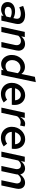

<svg xmlns="http://www.w3.org/2000/svg" viewBox="1642 -2418 787 4110"><g transform="rotate(90 2035.0 -363.5)"><path d="M185 6Q112 6 68 -31.5Q24 -69 24 -132Q24 -206 77.5 -249.5Q131 -293 221 -293Q304 -293 368 -257L378 -300Q404 -416 271 -416Q218 -416 135 -384L108 -466Q162 -487 208.5 -497.5Q255 -508 298 -508Q408 -508 459 -453.5Q510 -399 489 -304L422 0H312L322 -45Q252 6 185 6ZM225 -72Q255 -72 282 -81Q309 -90 335 -109L354 -193Q307 -221 234 -221Q185 -221 156 -199.5Q127 -178 127 -143Q127 -109 153 -90.5Q179 -72 225 -72Z M554 0 663 -501H774L758 -426Q828 -507 919 -507Q973 -507 1008.5 -482.5Q1044 -458 1058 -415.5Q1072 -373 1059 -317L991 0H880L943 -290Q956 -347 932 -382.5Q908 -418 856 -418Q794 -418 745 -363L666 0Z M1351 5Q1296 5 1252 -25Q1208 -55 1182.5 -107Q1157 -159 1157 -223Q1157 -281 1177 -332Q1197 -383 1232.5 -422Q1268 -461 1314.5 -483Q1361 -505 1414 -505Q1462 -505 1500.5 -485Q1539 -465 1564 -428L1625 -717L1739 -737L1585 0H1475L1485 -47Q1458 -22 1424 -8.5Q1390 5 1351 5ZM1397 -89Q1456 -89 1502 -131L1547 -350Q1529 -377 1498 -393Q1467 -409 1430 -409Q1384 -409 1347 -385.5Q1310 -362 1288.5 -322Q1267 -282 1267 -232Q1267 -169 1303.5 -129Q1340 -89 1397 -89Z M1990 10Q1921 10 1867.5 -20Q1814 -50 1784 -102.5Q1754 -155 1754 -224Q1754 -283 1774.5 -334.5Q1795 -386 1831.5 -425Q1868 -464 1916 -486.5Q1964 -509 2018 -509Q2080 -509 2127 -480.5Q2174 -452 2200.5 -402Q2227 -352 2227 -286Q2227 -269 2226 -253.5Q2225 -238 2223 -223H1862Q1863 -183 1880.5 -151.5Q1898 -120 1929 -101.5Q1960 -83 1999 -83Q2031 -83 2061.5 -93.5Q2092 -104 2114 -123L2174 -50Q2128 -19 2084 -4.5Q2040 10 1990 10ZM1870 -293H2127Q2125 -346 2093 -381Q2061 -416 2011 -416Q1962 -416 1924 -382Q1886 -348 1870 -293Z M2284 0 2393 -501H2505L2483 -402Q2546 -509 2632 -509Q2647 -509 2662 -505.5Q2677 -502 2688 -497L2666 -398Q2657 -405 2637.5 -409Q2618 -413 2600 -413Q2563 -413 2529 -393.5Q2495 -374 2469 -338L2395 0Z M2931 10Q2862 10 2808.5 -20Q2755 -50 2725 -102.5Q2695 -155 2695 -224Q2695 -283 2715.5 -334.5Q2736 -386 2772.5 -425Q2809 -464 2857 -486.5Q2905 -509 2959 -509Q3021 -509 3068 -480.5Q3115 -452 3141.5 -402Q3168 -352 3168 -286Q3168 -269 3167 -253.5Q3166 -238 3164 -223H2803Q2804 -183 2821.5 -151.5Q2839 -120 2870 -101.5Q2901 -83 2940 -83Q2972 -83 3002.5 -93.5Q3033 -104 3055 -123L3115 -50Q3069 -19 3025 -4.5Q2981 10 2931 10ZM2811 -293H3068Q3066 -346 3034 -381Q3002 -416 2952 -416Q2903 -416 2865 -382Q2827 -348 2811 -293Z M3226 0 3335 -501H3446L3428 -417Q3499 -507 3584 -507Q3635 -507 3669.5 -479Q3704 -451 3714 -404Q3793 -507 3893 -507Q3941 -507 3973.5 -482.5Q4006 -458 4018 -415.5Q4030 -373 4018 -318L3950 0H3839L3903 -302Q3914 -353 3893 -385.5Q3872 -418 3827 -418Q3771 -418 3716 -353Q3716 -345 3715 -336Q3714 -327 3712 -318L3644 0H3533L3597 -298Q3608 -352 3587 -385Q3566 -418 3521 -418Q3465 -418 3416 -360L3338 0Z"/></g></svg>

Font: Red Hat Text Medium
Style: Italic
Weight: 500
Italic angle: -12°
Designer: Pentagram, MCKL
Foundry: Pentagram, MCKL
Version: Version 1.023; ttfautohint (v1.8.3)